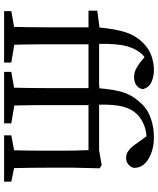

<svg xmlns="http://www.w3.org/2000/svg" viewBox="65 -854 789 960"><g transform="rotate(90 460.0 -374.5)"><path d="M36 0V-36L115 -50Q116 -90 116.5 -130Q117 -170 117 -210V-422H34V-466L118 -477Q126 -560 142.5 -609.5Q159 -659 194 -694Q225 -725 260.5 -737Q296 -749 329 -749Q365 -749 391.5 -736.5Q418 -724 426 -695Q425 -676 409 -663Q393 -650 365 -650Q346 -650 328.5 -658Q311 -666 293 -680L266 -702Q263 -700 260 -697.5Q257 -695 254 -692Q226 -664 212 -615Q198 -566 200 -475H406L422 -477Q427 -535 436 -573Q445 -611 461.5 -638.5Q478 -666 503 -691Q531 -720 575 -734.5Q619 -749 665 -749Q730 -749 775 -722Q820 -695 820 -649Q816 -633 803 -621.5Q790 -610 770 -610Q751 -610 735.5 -621Q720 -632 706 -651L662 -712Q628 -710 599.5 -697Q571 -684 551 -664Q525 -638 513.5 -593.5Q502 -549 504 -475H732L806 -488L822 -478L819 -347V-210Q819 -177 819.5 -132.5Q820 -88 821 -50L889 -36V0H657V-36L732 -50Q733 -88 733.5 -132.5Q734 -177 734 -210V-261Q734 -314 733.5 -349Q733 -384 731 -422H506V-210Q506 -170 506.5 -130.5Q507 -91 508 -51L597 -36V0H340V-36L419 -50Q420 -90 420.5 -130Q421 -170 421 -210V-422H202V-210Q202 -170 202.5 -130.5Q203 -91 204 -51L293 -36V0Z"/></g></svg>

Font: Source Serif Pro
Style: Regular
Weight: 400
Designer: Frank Grießhammer
Foundry: Adobe Systems Incorporated
Version: Version 3.001;hotconv 1.0.111;makeotfexe 2.5.65597